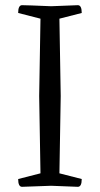

<svg xmlns="http://www.w3.org/2000/svg" viewBox="-20 -720 385 740"><path d="M136 -648 50 -670Q50 -700 65 -700Q83 -700 177 -696L280 -700Q295 -700 295 -670L209 -648L214 -350L209 -52L295 -30Q295 0 280 0Q270 0 177 -4L65 0Q50 0 50 -30L136 -52L131 -350Z"/></svg>

Font: Mate
Style: Regular
Weight: 400
Designer: Eduardo Rodriguez Tunni
Foundry: Eduardo Rodriguez Tunni
Version: Version 1.002